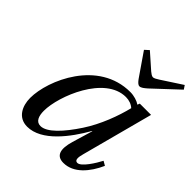

<svg xmlns="http://www.w3.org/2000/svg" viewBox="-202 -865 1012 1012"><g transform="rotate(45 304.0 -359.5)"><path d="M311 -710 400 -581C409 -569 419 -557 430 -557C442 -557 455 -568 470 -581L608 -710L594 -731L479 -656C467 -648 454 -641 447 -641C438 -641 429 -648 419 -656L334 -731ZM66 -107C66 -47 94 12 162 12C269 12 362 -112 420 -214H422L388 -100C367 -29 378 12 432 12C508 12 564 -56 598 -132L574 -146C556 -111 512 -40 484 -40C464 -40 465 -63 474 -95L580 -494H496L491 -481C474 -493 445 -502 418 -502C180 -502 66 -239 66 -107ZM165 -110C165 -220 263 -467 420 -467C444 -467 466 -459 481 -445C463 -371 427 -272 374 -192C318 -107 257 -40 209 -40C176 -40 165 -71 165 -110Z"/></g></svg>

Font: Heuristica
Style: Italic
Weight: 400
Italic angle: -13°
Version: Version 1.0.1